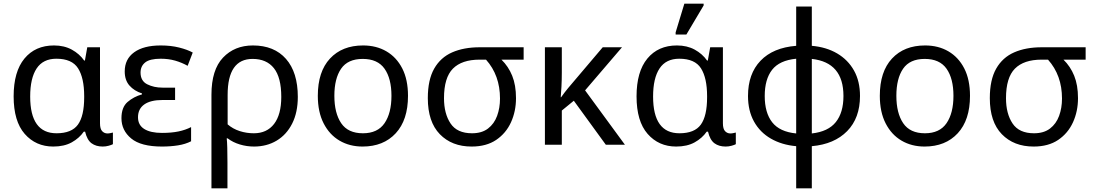

<svg xmlns="http://www.w3.org/2000/svg" viewBox="-20 -796 6023 1056"><path d="M273 10Q177 10 116 -59.5Q55 -129 55 -266Q55 -402 114.5 -474Q174 -546 277 -546Q333 -546 375 -523Q417 -500 443 -463H447L460 -536H530V-118Q530 -87 542 -74.5Q554 -62 571 -62Q579 -62 588 -64Q597 -66 601 -67V-3Q594 1 578 5.5Q562 10 545 10Q508 10 483.5 -8Q459 -26 448 -72H441Q416 -36 374.5 -13Q333 10 273 10ZM291 -63Q374 -63 408.5 -110.5Q443 -158 443 -261V-267Q443 -367 409.5 -420Q376 -473 290 -473Q217 -473 181.5 -419.5Q146 -366 146 -265Q146 -63 291 -63Z M871 10Q755 10 701.5 -34.5Q648 -79 648 -146Q648 -206 681.5 -235Q715 -264 761 -277V-282Q718 -296 692 -325.5Q666 -355 666 -403Q666 -471 718 -508.5Q770 -546 864 -546Q920 -546 965.5 -534.5Q1011 -523 1040 -507L1012 -434Q980 -452 943.5 -462.5Q907 -473 864 -473Q804 -473 778.5 -452.5Q753 -432 753 -397Q753 -351 789.5 -332.5Q826 -314 874 -314H943V-246H874Q808 -246 773.5 -221.5Q739 -197 739 -151Q739 -108 773.5 -86.5Q808 -65 871 -65Q923 -65 961.5 -73Q1000 -81 1031 -97V-19Q1000 -3 959 3.5Q918 10 871 10Z M1143 240V-275Q1143 -412 1206.5 -479Q1270 -546 1371 -546Q1488 -546 1553 -472Q1618 -398 1618 -263Q1618 -178 1587 -116.5Q1556 -55 1501.5 -22.5Q1447 10 1377 10Q1337 10 1299 -1.5Q1261 -13 1232 -35H1227Q1229 -19 1230 17Q1231 53 1231 98V240ZM1376 -63Q1448 -63 1487.5 -114.5Q1527 -166 1527 -263Q1527 -370 1486.5 -421Q1446 -472 1369 -472Q1232 -472 1232 -274V-112Q1261 -87 1298.5 -75Q1336 -63 1376 -63Z M2224 -269Q2224 -136 2156.5 -63Q2089 10 1974 10Q1903 10 1847.5 -22.5Q1792 -55 1760 -117.5Q1728 -180 1728 -269Q1728 -402 1795 -474Q1862 -546 1977 -546Q2050 -546 2105.5 -513.5Q2161 -481 2192.5 -419.5Q2224 -358 2224 -269ZM1819 -269Q1819 -174 1856.5 -118.5Q1894 -63 1976 -63Q2057 -63 2095 -118.5Q2133 -174 2133 -269Q2133 -364 2095 -418Q2057 -472 1975 -472Q1893 -472 1856 -418Q1819 -364 1819 -269Z M2574 10Q2465 10 2399 -58Q2333 -126 2333 -256Q2333 -357 2368 -418.5Q2403 -480 2467 -508Q2531 -536 2618 -536H2860V-468H2738Q2776 -431 2797 -379.5Q2818 -328 2818 -256Q2818 -184 2790.5 -123.5Q2763 -63 2709 -26.5Q2655 10 2574 10ZM2576 -63Q2630 -63 2664 -89Q2698 -115 2714 -158.5Q2730 -202 2730 -254Q2730 -382 2653 -468H2618Q2520 -468 2471 -418.5Q2422 -369 2422 -256Q2422 -171 2458 -117Q2494 -63 2576 -63Z M3401 -536 3198 -299 3417 0H3312L3136 -242L3070 -188V0H2977V-536H3070V-397Q3070 -357 3068 -319Q3066 -281 3064 -261H3066Q3075 -274 3085.5 -287.5Q3096 -301 3105 -312L3295 -536Z M3699 10Q3603 10 3542 -59.5Q3481 -129 3481 -266Q3481 -402 3540.5 -474Q3600 -546 3703 -546Q3759 -546 3801 -523Q3843 -500 3869 -463H3873L3886 -536H3956V-118Q3956 -87 3968 -74.5Q3980 -62 3997 -62Q4005 -62 4014 -64Q4023 -66 4027 -67V-3Q4020 1 4004 5.5Q3988 10 3971 10Q3934 10 3909.5 -8Q3885 -26 3874 -72H3867Q3842 -36 3800.5 -13Q3759 10 3699 10ZM3717 -63Q3800 -63 3834.5 -110.5Q3869 -158 3869 -261V-267Q3869 -367 3835.5 -420Q3802 -473 3716 -473Q3643 -473 3607.5 -419.5Q3572 -366 3572 -265Q3572 -63 3717 -63ZM3696 -606V-618L3744 -776H3850V-766L3755 -606Z M4359 240V8Q4280 1 4220 -33.5Q4160 -68 4127 -127.5Q4094 -187 4094 -268Q4094 -390 4163 -462Q4232 -534 4359 -544V-760H4445V-544Q4525 -537 4584.5 -502Q4644 -467 4677 -408Q4710 -349 4710 -268Q4710 -147 4639.5 -75Q4569 -3 4445 8V240ZM4359 -62V-473Q4267 -464 4226.5 -412Q4186 -360 4186 -268Q4186 -176 4227 -123.5Q4268 -71 4359 -62ZM4445 -62Q4535 -72 4577 -124.5Q4619 -177 4619 -268Q4619 -453 4445 -472Z M5315 -269Q5315 -136 5247.5 -63Q5180 10 5065 10Q4994 10 4938.5 -22.5Q4883 -55 4851 -117.5Q4819 -180 4819 -269Q4819 -402 4886 -474Q4953 -546 5068 -546Q5141 -546 5196.5 -513.5Q5252 -481 5283.5 -419.5Q5315 -358 5315 -269ZM4910 -269Q4910 -174 4947.5 -118.5Q4985 -63 5067 -63Q5148 -63 5186 -118.5Q5224 -174 5224 -269Q5224 -364 5186 -418Q5148 -472 5066 -472Q4984 -472 4947 -418Q4910 -364 4910 -269Z M5665 10Q5556 10 5490 -58Q5424 -126 5424 -256Q5424 -357 5459 -418.5Q5494 -480 5558 -508Q5622 -536 5709 -536H5951V-468H5829Q5867 -431 5888 -379.5Q5909 -328 5909 -256Q5909 -184 5881.5 -123.5Q5854 -63 5800 -26.5Q5746 10 5665 10ZM5667 -63Q5721 -63 5755 -89Q5789 -115 5805 -158.5Q5821 -202 5821 -254Q5821 -382 5744 -468H5709Q5611 -468 5562 -418.5Q5513 -369 5513 -256Q5513 -171 5549 -117Q5585 -63 5667 -63Z"/></svg>

Font: Go Noto Kurrent-Regular
Style: Regular
Weight: 400
Designer: Monotype Design Team
Foundry: Monotype Imaging Inc.
Version: Version 2.012; ttfautohint (v1.8.4.7-5d5b)